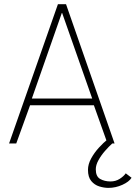

<svg xmlns="http://www.w3.org/2000/svg" viewBox="-20 -680 644 910"><path d="M254.5 -660H293L523 0H489.5L425 -181H122.5L57 0H23ZM131 -213H417L274.5 -618.5H273ZM494 210.5Q473 210.5 450.5 203.5Q428 196.5 412.5 178Q397 159.5 397 125Q397 98.5 412 71Q427 43.5 448.8 19.8Q470.5 -4 490.5 -20L512 0Q496 14.5 477.8 35.2Q459.5 56 446.8 79Q434 102 434 122.5Q434 156.5 454.8 168.2Q475.5 180 503.5 180Q528 180 547.2 167.8Q566.5 155.5 576 141.5L603.5 162.5Q592 181.5 560 196Q528 210.5 494 210.5Z"/></svg>

Font: League Spartan Thin
Style: Regular
Weight: 100
Foundry: The League of Moveable Type
Version: Version 2.002